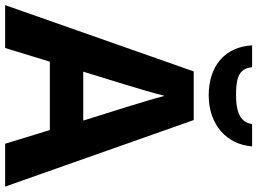

<svg xmlns="http://www.w3.org/2000/svg" viewBox="-144 -834 979 730"><g transform="rotate(90 345.0 -469.5)"><path d="M537 -939H452C446 -887 391 -878 344 -878C287 -878 241 -883 236 -939H153C158 -839 228 -774 343 -774C454 -774 530 -842 537 -939ZM527 0H690L437 -717H252L0 0H163L215 -170H475ZM387 -463 439 -297H253L304 -463C311 -485 335 -566 345 -606C355 -566 377 -496 387 -463Z"/></g></svg>

Font: Noto Traditional Nushu
Style: Bold
Weight: 700
Designer: LIU Zhao
Foundry: LiuZhao Studio
Version: Version 2.003